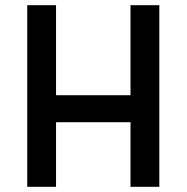

<svg xmlns="http://www.w3.org/2000/svg" viewBox="-20 -720 719 740"><path d="M85 -700H196V-353H483V-700H594V0H483V-249H196V0H85Z"/></svg>

Font: Haskoy SemiBold
Style: Regular
Weight: 600
Designer: Ertekin Erdin
Foundry: Ertekin Erdin
Version: Version 1.500; ttfautohint (v1.8.3)